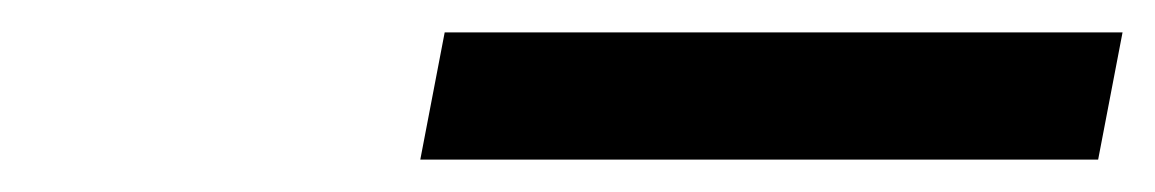

<svg xmlns="http://www.w3.org/2000/svg" viewBox="-20 -934 710 118"><path d="M253.3 -914.1H669.9L654.9 -835.9H238.3Z"/></svg>

Font: TypoPRO Monoid
Style: Italic
Weight: 400
Width: 4
Italic angle: -11°
Monospace: yes
Version: Version 0.61